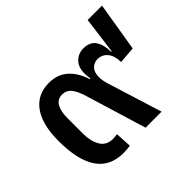

<svg xmlns="http://www.w3.org/2000/svg" viewBox="-142 -785 982 982"><g transform="rotate(-45 349.0 -293.5)"><path d="M242 12Q51 12 51 -267Q51 -385 96.5 -448.5Q142 -512 227 -512Q287 -512 327.5 -476.5Q368 -441 388 -377L393 -378Q389 -398 389 -416Q389 -463 414.5 -487.5Q440 -512 475 -512Q523 -512 543.5 -480.5Q564 -449 564 -399H568L594 -599H698L654 -333L563 -326Q563 -370 542.5 -396Q522 -422 487 -422Q464 -422 446 -404.5Q428 -387 428 -351Q428 -326 438 -295L530 0H414L315 -326Q301 -374 282 -398Q263 -422 231 -422Q198 -422 182 -393.5Q166 -365 166 -317V-205Q166 -150 187.5 -113.5Q209 -77 256 -77Q270 -77 287 -80L292 8Q284 10 269.5 11Q255 12 242 12Z"/></g></svg>

Font: IBM Plex Sans Thai Medm
Style: Regular
Weight: 500
Designer: Mike Abbink, Paul van der Laan, Pieter van Rosmalen, Ben Mitchell, Mark Frömberg
Foundry: Bold Monday
Version: Version 1.2